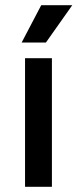

<svg xmlns="http://www.w3.org/2000/svg" viewBox="-20 -716 297 736"><path d="M76 0V-493H179V0ZM63 -553 138 -696H257L156 -553Z"/></svg>

Font: Space Grotesk Medium
Style: Regular
Weight: 500
Designer: Florian Karsten
Foundry: Florian Karsten
Version: Version 2.000